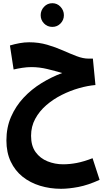

<svg xmlns="http://www.w3.org/2000/svg" viewBox="-20 -787 672 1199"><path d="M361 392Q292 392 230 373Q168 354 121 316.5Q74 279 47 222Q20 165 20 90Q20 9 49 -57.5Q78 -124 127 -176.5Q176 -229 238.5 -267.5Q301 -306 368 -331Q325 -344 275 -356Q225 -368 176 -368Q149 -368 119.5 -363.5Q90 -359 65 -353L42 -503Q72 -512 102.5 -517.5Q133 -523 162 -523Q222 -523 275 -507.5Q328 -492 374 -471.5Q420 -451 459.5 -436Q499 -421 532 -421H560L576 -256Q528 -252 473.5 -236.5Q419 -221 366 -194.5Q313 -168 269.5 -130.5Q226 -93 200 -45Q174 3 174 61Q174 124 202.5 163Q231 202 277 220.5Q323 239 374 239Q416 239 460 230.5Q504 222 558 201L602 336Q530 369 469.5 380.5Q409 392 361 392ZM307 -619Q276 -619 255 -640.5Q234 -662 234 -692Q234 -722 255 -744.5Q276 -767 307 -767Q337 -767 358 -744.5Q379 -722 379 -692Q379 -662 358 -640.5Q337 -619 307 -619Z"/></svg>

Font: Noto Sans Arabic Cond ExtBd
Style: Regular
Weight: 800
Width: 3
Designer: Monotype Design Team, Nadine Chahine, Nizar Qandah and Khaled Hosny
Foundry: Monotype Imaging Inc.
Version: Version 2.012; ttfautohint (v1.8.4.7-5d5b)